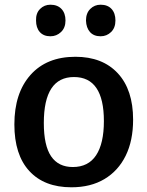

<svg xmlns="http://www.w3.org/2000/svg" viewBox="-20 -784 626 815"><path d="M300 -543Q415 -543 480 -473Q545 -403 545 -276Q545 -187 513.5 -123Q482 -59 423.5 -24Q365 11 283 11Q168 11 104.5 -58Q41 -127 41 -256Q41 -389 109.5 -466Q178 -543 300 -543ZM294 -457Q166 -457 166 -262Q166 -166 197 -120.5Q228 -75 289 -75Q355 -75 388 -125Q421 -175 421 -270Q421 -457 294 -457ZM407 -630Q378 -630 362 -648Q346 -666 345 -697Q345 -728 363 -746Q381 -764 407 -764Q437 -764 453.5 -746Q470 -728 470 -697Q470 -666 451.5 -648Q433 -630 407 -630ZM194 -630Q165 -630 149 -648Q133 -666 133 -697Q132 -728 150 -746Q168 -764 194 -764Q224 -764 241 -746Q258 -728 258 -697Q258 -666 239 -648Q220 -630 194 -630Z"/></svg>

Font: Bitter SemiBold
Style: Regular
Weight: 600
Designer: Sol Matas, and Bitter project Authors
Foundry: Sol Matas
Version: Version 2.001